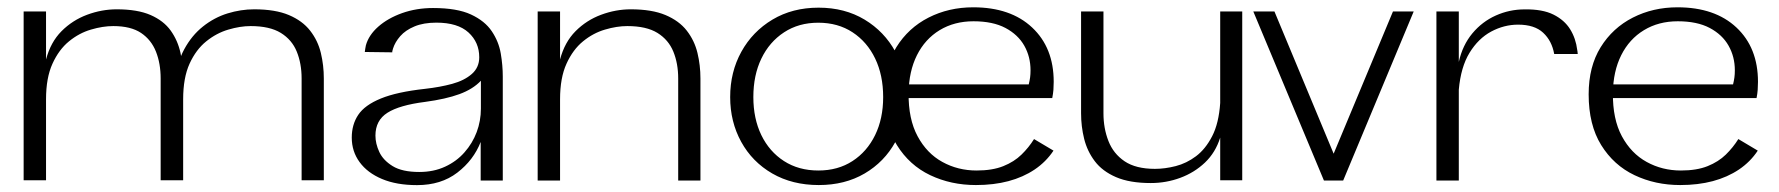

<svg xmlns="http://www.w3.org/2000/svg" viewBox="-20 -504 4967 536"><path d="M305.9 -478Q363.9 -478 400.5 -462Q437 -446 456.7 -418.4Q476.4 -390.7 483.9 -356.2Q491.3 -321.7 491.3 -284.9V-0.8H428.5V-284.9Q428.5 -326.7 415.4 -359.8Q402.3 -392.9 373.7 -412.1Q345.1 -431.2 296.3 -431.2Q266.9 -431.2 233.9 -421.4Q200.8 -411.7 172.6 -388.6Q144.4 -365.6 126.5 -326.2Q108.5 -286.8 108.5 -226.8V-0.8H46V-472H108.5V-337.9Q121.2 -386.2 151.7 -416.9Q182.2 -447.5 223.1 -462.8Q264 -478 305.9 -478ZM689.6 -478Q748.5 -478 786.4 -462Q824.3 -446 845.8 -418.4Q867.4 -390.7 875.7 -356.2Q884 -321.7 884 -284.9V-0.8H822V-284.9Q822 -326.7 808.5 -359.8Q795.1 -392.9 764 -412.1Q733 -431.2 679.8 -431.2Q650.6 -431.2 617.5 -421.4Q584.4 -411.7 555.8 -388.6Q527.2 -365.6 509.2 -326.2Q491.3 -286.8 491.3 -226.8L468.3 -272.7Q473.3 -327.8 494.3 -366.4Q515.2 -405.1 546.7 -430.1Q578.1 -455.1 615.3 -466.6Q652.5 -478 689.6 -478Z M1144.2 12.8Q1087.1 12.8 1046.5 -4.3Q1005.8 -21.4 983.9 -51.4Q962 -81.3 962 -119.9Q962 -156.3 980.1 -183.4Q998.2 -210.6 1043.2 -229Q1088.1 -247.4 1166.6 -256Q1208 -260.6 1242.3 -269.9Q1276.6 -279.3 1297.3 -297.6Q1317.9 -315.8 1317.9 -344.1Q1317.9 -385.8 1287.9 -413.3Q1257.9 -440.8 1198.1 -440.8Q1162.5 -440.8 1137.3 -430.3Q1112 -419.8 1097.4 -403.1Q1082.8 -386.4 1077.2 -368.5Q1076.4 -365.4 1075.6 -362.6Q1074.8 -359.8 1075.1 -357.9L998.4 -358.9Q998.8 -363.7 999.7 -368.2Q1000.6 -372.8 1001.4 -377.4Q1009.3 -406 1036 -429.6Q1062.6 -453.1 1102.5 -467.4Q1142.5 -481.6 1188.9 -481.6Q1255.8 -481.6 1294.7 -463.6Q1333.6 -445.6 1353 -416.6Q1372.4 -387.7 1378 -354.5Q1383.6 -321.4 1383.6 -290.4V0H1321.9V-107.7Q1302.1 -57 1256.7 -22.1Q1211.3 12.8 1144.2 12.8ZM1150.5 -23.9Q1190.6 -23.9 1222.5 -38.7Q1254.5 -53.4 1276.7 -78.7Q1299 -103.9 1310.8 -135.3Q1322.5 -166.6 1322.5 -200.9V-278.6Q1300.5 -255.2 1262.5 -241.2Q1224.5 -227.3 1166.5 -219.5Q1095.2 -210.5 1061.6 -189.2Q1028.1 -168 1028.1 -125.5Q1028.1 -103.1 1038.8 -79.9Q1049.5 -56.7 1076.1 -40.3Q1102.7 -23.9 1150.5 -23.9Z M1740.9 -478Q1799.7 -478 1837.8 -462Q1875.8 -446 1897.3 -418.4Q1918.8 -390.7 1927.1 -356.2Q1935.4 -321.7 1935.4 -284.9V0H1873.3V-284.9Q1873.3 -326.7 1859.8 -359.8Q1846.3 -392.9 1815.4 -412.1Q1784.5 -431.2 1731.3 -431.2Q1701.9 -431.2 1668.9 -421.4Q1635.8 -411.7 1607.6 -388.6Q1579.4 -365.6 1561.5 -326.2Q1543.5 -286.8 1543.5 -226.8V0H1481V-472H1543.5V-338Q1556.2 -386.2 1586.7 -416.9Q1617.2 -447.6 1658.1 -462.8Q1699 -478 1740.9 -478Z M2265.7 12.6Q2191.9 12.6 2135.9 -19.7Q2080 -52 2049.2 -108Q2018.4 -164 2018.4 -233Q2018.4 -303 2049.6 -359.5Q2080.8 -416 2136.5 -449.3Q2192.2 -482.6 2265.2 -482.6Q2338.3 -482.6 2393.6 -449.3Q2448.9 -416 2479.7 -359.5Q2510.5 -303 2510.5 -233Q2510.5 -164 2479.7 -108Q2448.9 -52 2393.8 -19.7Q2338.7 12.6 2265.7 12.6ZM2264.7 -28Q2319.3 -28 2359.9 -54.4Q2400.5 -80.7 2423 -126.8Q2445.5 -172.9 2445.5 -233Q2445.5 -294.1 2423.2 -340.5Q2400.9 -387 2360.1 -413.8Q2319.3 -440.6 2264.3 -440.6Q2209.8 -440.6 2168.9 -413.8Q2127.9 -387 2105.5 -340.5Q2083.1 -294.1 2083.1 -233Q2083.1 -172.9 2105.4 -126.8Q2127.8 -80.7 2168.6 -54.4Q2209.5 -28 2264.7 -28ZM2511.3 -268.4H2851.9Q2854.5 -278.9 2855.7 -287.8Q2856.9 -296.6 2856.9 -307.8Q2856.9 -345.5 2839.5 -376.4Q2822 -407.3 2786.8 -426Q2751.5 -444.6 2697.7 -444.6Q2644.1 -444.6 2603.2 -419.8Q2562.4 -395 2539.8 -349.9Q2517.2 -304.7 2516.5 -244Q2515.7 -171.7 2541.6 -123.7Q2567.4 -75.7 2610.8 -51.9Q2654.1 -28 2706.3 -28Q2750.6 -28 2780.9 -40.2Q2811.3 -52.4 2831.7 -72.4Q2852.2 -92.4 2866.7 -115.8L2921 -83.5Q2900.2 -52.2 2868.3 -30.7Q2836.4 -9.3 2795.3 1.7Q2754.3 12.6 2704.4 12.6Q2634.8 12.6 2576.8 -15Q2518.8 -42.6 2483.8 -99Q2448.8 -155.4 2448.8 -240.8Q2448.8 -318.2 2482.3 -372.2Q2515.8 -426.2 2572.2 -454.9Q2628.6 -483.6 2696.9 -483.6Q2801.3 -483.6 2861.4 -427.2Q2921.6 -370.8 2921.6 -275.6Q2921.6 -264.3 2920.8 -253.2Q2919.9 -242.1 2917.5 -230.2H2510.5Z M3192.5 7Q3133.8 7 3095.6 -9.5Q3057.4 -26 3036.3 -54Q3015.2 -81.9 3006.6 -116.4Q2998 -151 2998 -188V-472H3060.5V-187.6Q3060.5 -145.8 3074.4 -110.3Q3088.2 -74.9 3119.6 -53.7Q3151 -32.6 3204.1 -32.6Q3232.1 -32.6 3262.2 -40.3Q3292.4 -48 3318.9 -67.9Q3345.4 -87.8 3363.9 -123.7Q3382.5 -159.6 3386.4 -216.5V-472H3447.9V-0.8H3386.4V-119.9Q3373.4 -78.3 3343.9 -50.2Q3314.3 -22.1 3275 -7.6Q3235.7 7 3192.5 7Z M3676 0 3478.8 -472H3537.8L3713.3 -50.5H3692.9L3868.7 -472H3926.6L3729.7 0Z M3990 0V-472H4052.5V-331.1Q4062.9 -377.9 4090.4 -410.9Q4117.9 -443.8 4156 -460.8Q4194.1 -477.8 4236 -477.8Q4286.2 -478.6 4316.9 -463.2Q4347.5 -447.9 4363.4 -422.2Q4379.2 -396.6 4383.1 -364.5Q4383.9 -362.1 4383.9 -359.6Q4383.9 -357.1 4384.5 -353.3H4318.8Q4312.3 -390 4288 -412.6Q4263.8 -435.2 4218 -435.2Q4179 -435.2 4142.9 -415.9Q4106.9 -396.5 4082.5 -356.7Q4058.1 -316.9 4052.5 -253.6V0Z M4477.5 -268.4H4818.1Q4820.7 -278.9 4821.9 -287.8Q4823.1 -296.6 4823.1 -307.8Q4823.1 -345.5 4805.6 -376.4Q4788.2 -407.3 4752.9 -426Q4717.7 -444.6 4663.8 -444.6Q4610.2 -444.6 4569.4 -419.8Q4528.5 -395 4505.9 -349.9Q4483.3 -304.7 4482.7 -244Q4481.9 -171.7 4507.7 -123.7Q4533.6 -75.7 4577 -51.9Q4620.3 -28 4672.5 -28Q4716.8 -28 4747.1 -40.2Q4777.4 -52.4 4797.9 -72.4Q4818.3 -92.4 4832.9 -115.8L4887.1 -83.5Q4866.4 -52.2 4834.5 -30.7Q4802.5 -9.3 4761.5 1.7Q4720.4 12.6 4670.6 12.6Q4601 12.6 4543 -15Q4485 -42.6 4450 -99Q4415 -155.4 4415 -240.8Q4415 -318.2 4448.5 -372.2Q4482 -426.2 4538.4 -454.9Q4594.8 -483.6 4663 -483.6Q4767.5 -483.6 4827.6 -427.2Q4887.7 -370.8 4887.7 -275.6Q4887.7 -264.3 4886.9 -253.2Q4886.1 -242.1 4883.7 -230.2H4476.7Z"/></svg>

Font: Panamera Thin
Style: Regular
Weight: 100
Designer: Bastien Sozeau
Foundry: NBR — Bastien Sozeau
Version: Version 3.003;gftools[0.9.33]